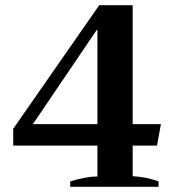

<svg xmlns="http://www.w3.org/2000/svg" viewBox="-20 -721 656 741"><path d="M251 -21Q313 -40 356 -40V-159H31V-224L363 -701H492V-242H601L586 -159H492V-41Q545 -38 592 -21V0H251ZM356 -242V-605H353L107 -242Z"/></svg>

Font: Trirong SemiBold
Style: Regular
Weight: 600
Designer: Katatrad Team
Foundry: CadsonDemak
Version: Version 1.000